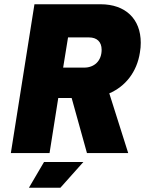

<svg xmlns="http://www.w3.org/2000/svg" viewBox="-20 -720 682 903"><path d="M494 -281C569 -313 624 -381 638 -473C641 -489 642 -505 642 -519C642 -631 570 -700 453 -700H142L31 0H213L254 -259H317L389 0H583ZM300 -544H399C435 -544 458 -524 458 -486C458 -433 423 -402 376 -402H277ZM116 163H264L372 42H187Z"/></svg>

Font: Arthouse Owned Black
Style: Italic
Weight: 900
Italic angle: -10°
Designer: Jeremy Tribby
Foundry: Tribby Type
Version: Version 1.000;PS 001.000;hotconv 1.0.88;makeotf.lib2.5.64775